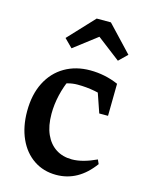

<svg xmlns="http://www.w3.org/2000/svg" viewBox="-113 -807 679 888"><g transform="rotate(15 226.0 -363.5)"><path d="M243 10Q182 10 135.5 -21.5Q89 -53 63.5 -109.5Q38 -166 38 -240Q38 -320 67.5 -378Q97 -436 150 -467Q203 -498 272 -498Q307 -498 341 -491Q375 -484 407 -470L392 -388Q318 -419 232 -419Q209 -419 186.5 -413Q164 -407 143 -395L191 -436Q171 -393 160.5 -347.5Q150 -302 150 -258Q150 -200 168 -160Q186 -120 218.5 -99Q251 -78 295 -78Q321 -78 350.5 -86Q380 -94 412 -109L421 -89Q349 10 243 10ZM363 -316 310 -470H407L405 -316ZM306 -737 423 -613 383 -574 272 -659 161 -574 122 -613 238 -737Z"/></g></svg>

Font: Piazzolla 24pt SemiBold
Style: Regular
Weight: 600
Designer: Juan Pablo del Peral
Foundry: Huerta Tipografica
Version: Version 2.005